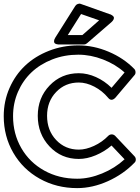

<svg xmlns="http://www.w3.org/2000/svg" viewBox="-22 -974 747 1028"><path d="M-2 -352.1Q-2 -432.1 28.8 -502.4Q59.6 -572.8 112.8 -622.8Q166 -672.9 240 -701.9Q314 -731 397 -731Q479.5 -731 559.8 -697Q640.1 -663.1 696.8 -605Q703.1 -598.6 703.6 -588.4Q704.1 -578.1 698.2 -571.8L595.2 -450.2Q574.2 -429.2 557.1 -450.2Q525.9 -487.8 483.2 -510Q440.4 -532.2 399.9 -532.2Q327.1 -532.2 278.6 -481.4Q230 -430.7 230 -354Q230 -275.9 278.6 -224.4Q327.1 -172.9 399.9 -172.9Q438 -172.9 481.4 -192.9Q524.9 -212.9 558.1 -247.1Q564.9 -253.9 575.2 -254.4Q585.4 -254.9 594.2 -247.1L698.2 -137.2Q705.1 -129.9 705.1 -119.6Q705.1 -109.4 698.2 -103Q638.2 -41 555.7 -3.9Q473.1 33.2 391.1 33.2Q280.8 33.2 190.7 -17.1Q100.6 -67.4 49.3 -155.8Q-2 -244.1 -2 -352.1ZM47.9 -352.1Q47.9 -257.8 92 -181.2Q136.2 -104.5 214.8 -60.8Q293.5 -17.1 391.1 -17.1Q456.1 -17.1 524.4 -45.2Q592.8 -73.2 645 -121.1L575.2 -194.8Q537.1 -162.1 490.5 -142.6Q443.8 -123 399.9 -123Q306.2 -123 243.2 -189.9Q180.2 -256.8 180.2 -354Q180.2 -450.2 243.4 -516.1Q306.6 -582 399.9 -582Q445.8 -582 491.9 -561.3Q538.1 -540.5 575.2 -503.9L645 -585.9Q596.2 -629.9 529.8 -655.5Q463.4 -681.2 397 -681.2Q322.8 -681.2 257.8 -655.8Q192.9 -630.4 146.7 -586.7Q100.6 -543 74.2 -482.2Q47.9 -421.4 47.9 -352.1ZM274.9 -773.9 380.9 -941.9Q385.3 -949.2 394 -952.6Q402.8 -956.1 410.2 -953.1L565.9 -897.9Q567.9 -897.5 570.6 -896.5Q573.2 -895.5 578.9 -891.6Q584.5 -887.7 586.9 -883.3Q589.4 -878.9 586.7 -871.3Q584 -863.8 574.2 -855L443.8 -742.2Q436 -735.8 428.2 -735.8H295.9Q293.9 -735.8 291 -735.8Q288.1 -735.8 281.2 -737.5Q274.4 -739.3 270.8 -742.7Q267.1 -746.1 267.3 -754.2Q267.6 -762.2 274.9 -773.9ZM340.8 -786.1H418.9L508.8 -865.2L412.1 -898.9Z"/></svg>

Font: Trueno Bold Outline
Style: Regular
Weight: 700
Width: 6
Designer: Julieta Ulanovsky
Foundry: Julieta Ulanovsky
Version: Version 3.001b | FøM Fix